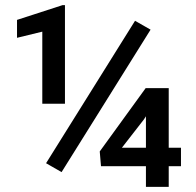

<svg xmlns="http://www.w3.org/2000/svg" viewBox="-20 -729 764 749"><path d="M233.4 -709V-324.2H145V-605.5L46.4 -581.5V-651.4L224.1 -709ZM567.4 -613.3 220.2 -57.6 159.7 -92.3 506.8 -647.9ZM686 -152.8V-80.6H638.2V0H549.3V-80.6H374L369.1 -138.2L548.3 -385.3H638.2V-152.8ZM455.6 -152.8H549.3V-275.4L541.5 -263.2Z"/></svg>

Font: Vazirmatn RD Medium
Style: Regular
Weight: 500
Designer: Saber Rastikerdar
Foundry: Saber Rastikerdar
Version: Version 33.003